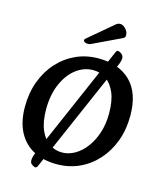

<svg xmlns="http://www.w3.org/2000/svg" viewBox="-143 -1040 996 1209"><g transform="rotate(15 355.0 -435.5)"><path d="M209 69Q202 72 188.5 64Q175 56 171 46Q164 24 182 -18L506 -763Q508 -768 510.5 -770Q513 -772 516 -773Q522 -775 536 -766.5Q550 -758 554 -747Q558 -736 554.5 -720Q551 -704 541 -682L219 57Q218 61 215 64Q212 67 209 69ZM329 16Q243 16 178.5 -17.5Q114 -51 78.5 -118Q43 -185 43 -283Q43 -373 71 -448.5Q99 -524 149.5 -579.5Q200 -635 267 -665.5Q334 -696 413 -696Q548 -696 623.5 -620.5Q699 -545 699 -398Q699 -308 671 -232.5Q643 -157 592.5 -101Q542 -45 475 -14.5Q408 16 329 16ZM342 -64Q384 -64 424 -86.5Q464 -109 496 -151Q528 -193 547 -250.5Q566 -308 566 -378Q566 -460 543.5 -512.5Q521 -565 483.5 -590.5Q446 -616 400 -616Q339 -616 288 -576.5Q237 -537 206.5 -466Q176 -395 176 -302Q176 -221 198.5 -168Q221 -115 259 -89.5Q297 -64 342 -64ZM302 -796Q294 -790 294 -783Q294 -776 302.5 -771.5Q311 -767 320 -767Q325 -767 330.5 -767.5Q336 -768 342 -771L525 -858Q535 -863 538.5 -867.5Q542 -872 542 -880Q542 -897 533.5 -910.5Q525 -924 513 -932.5Q501 -941 488 -941Q474 -941 463 -932Z"/></g></svg>

Font: Alkatra
Style: Regular
Weight: 400
Designer: Suman Bhandary
Version: Version 1.100;gftools[0.9.22]